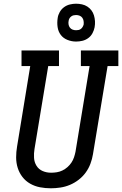

<svg xmlns="http://www.w3.org/2000/svg" viewBox="-20 -1007 658 1035"><path d="M254 8Q224 8 195.5 2.5Q167 -3 142.5 -17Q118 -31 101 -53Q84 -75 75.5 -102Q67 -129 67 -158.5Q67 -188 72 -217L143 -651H96V-735H298V-651H240L166 -204Q162 -180 163.5 -156Q165 -132 177 -113Q189 -94 210 -85Q231 -76 255 -76Q255 -76 255.5 -76Q256 -76 256 -76Q271 -76 286.5 -78.5Q302 -81 316.5 -88Q331 -95 343.5 -106Q356 -117 365 -130.5Q374 -144 379 -159Q384 -174 387 -189L463 -651H416V-735H618V-651H560L481 -175Q477 -150 467.5 -124.5Q458 -99 442 -77Q426 -55 404 -38Q382 -21 357 -10.5Q332 0 305.5 4Q279 8 254 8ZM390 -783Q366 -783 343.5 -792Q321 -801 307.5 -819Q294 -837 290.5 -861Q287 -885 291 -910Q293 -926 302 -942Q311 -958 325.5 -968.5Q340 -979 357 -983Q374 -987 390 -987Q406 -987 422 -983.5Q438 -980 451 -971.5Q464 -963 473 -951Q482 -939 486.5 -924Q491 -909 492 -893Q493 -877 490 -860Q487 -844 478.5 -828Q470 -812 455.5 -801.5Q441 -791 424 -787Q407 -783 390 -783ZM390 -844Q397 -844 404 -845.5Q411 -847 416.5 -851.5Q422 -856 425.5 -862Q429 -868 431 -875Q432 -885 430.5 -894.5Q429 -904 423.5 -911.5Q418 -919 409 -922.5Q400 -926 390 -926Q384 -926 377 -924.5Q370 -923 364 -918.5Q358 -914 354.5 -908Q351 -902 350 -895Q348 -885 349.5 -875.5Q351 -866 356.5 -858.5Q362 -851 371 -847.5Q380 -844 390 -844Z"/></svg>

Font: Iosevka Curly Slab MdExObl
Style: Regular
Weight: 500
Width: 7
Italic angle: -9°
Monospace: yes
Designer: Belleve Invis
Foundry: Belleve Invis
Version: Version 11.1.0; ttfautohint (v1.8.3)